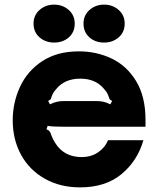

<svg xmlns="http://www.w3.org/2000/svg" viewBox="-20 -798 684 830"><path d="M35 -278Q35 -354 66.5 -422.5Q98 -491 162.5 -533.5Q227 -576 321 -576Q398 -576 463.5 -544.5Q529 -513 569 -446.5Q609 -380 609 -280V-250H265Q204 -250 186 -254L181 -239Q190 -236 194.5 -230Q199 -224 202 -213Q210 -193 218 -181Q256 -119 333 -119Q374 -119 404 -139.5Q434 -160 447 -192H600Q574 -102 505 -45Q436 12 326 12Q240 12 173.5 -25.5Q107 -63 71 -129Q35 -195 35 -278ZM196 -347Q224 -361 252 -361H400Q415 -361 427.5 -358Q440 -355 457 -347L465 -362Q457 -365 454.5 -368.5Q452 -372 450 -380Q449 -382 445.5 -391Q442 -400 431 -412Q395 -458 327 -458Q259 -458 222 -412Q211 -400 207.5 -391Q204 -382 203 -380Q201 -372 198.5 -368.5Q196 -365 188 -362ZM125 -696Q125 -732 151 -755Q177 -778 214 -778Q251 -778 277 -755Q303 -732 303 -696Q303 -659 277.5 -636.5Q252 -614 214 -614Q177 -614 151 -636.5Q125 -659 125 -696ZM341 -696Q341 -732 367 -755Q393 -778 430 -778Q467 -778 493 -755Q519 -732 519 -696Q519 -659 493 -636.5Q467 -614 430 -614Q392 -614 366.5 -636.5Q341 -659 341 -696Z"/></svg>

Font: Open Sauce Sans ExtraBold
Style: Regular
Weight: 800
Designer: Alfredo Marco Pradil
Foundry: Creative Sauce Fz LLC
Version: Version 1.477